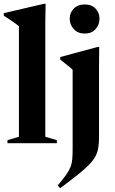

<svg xmlns="http://www.w3.org/2000/svg" viewBox="-22 -757 608 1015"><path d="M217.5 -34 278.5 -16V0H17.5V-16L78 -34V-618.5Q71.5 -624 60.2 -632.2Q49 -640.5 33.2 -651Q17.5 -661.5 -2 -674V-687.5L210.5 -737H219L217.5 -640.5ZM426 -579.5Q389.5 -579.5 368 -603.2Q346.5 -627 346.5 -658.5Q346.5 -689.5 368 -711.5Q389.5 -733.5 426 -733.5Q462.5 -733.5 483.2 -711.5Q504 -689.5 504 -658.5Q504 -627 483.2 -603.2Q462.5 -579.5 426 -579.5ZM362 -388Q356.5 -394 346.8 -402Q337 -410 324.2 -420Q311.5 -430 296.5 -442V-455.5L493 -508.5H502.5L501.5 -407.5V-35Q501.5 -3 498 21.2Q494.5 45.5 483.8 67Q473 88.5 450.8 111.8Q428.5 135 390.8 165.2Q353 195.5 296 238L283 223.5Q311 190.5 327 168Q343 145.5 350.5 126.2Q358 107 360 84.5Q362 62 362 29Z"/></svg>

Font: Newsreader 60pt SemiBold
Style: Regular
Weight: 600
Designer: Hugues Gentile
Foundry: Production Type
Version: Version 1.003